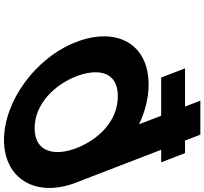

<svg xmlns="http://www.w3.org/2000/svg" viewBox="-105 -716 1027 965"><g transform="rotate(-90 408.5 -233.5)"><path d="M-26.5 -363.9C-24.9 -359.8 -23.3 -355.7 -21.6 -351.7L138.2 63H75.2L121.4 183H184.4L214.1 260H385.1L355.4 183H547.4L501.2 63H309.2L266.4 -48.1C330.3 -17.5 398.8 -0.1 467.3 -0.1C668.7 -0.1 758.8 -159.1 679.9 -363.9C601 -568.8 382 -726.9 187.3 -726.9C-5.6 -726.9 -105.4 -568.8 -26.5 -363.9ZM146.1 -363.9C105.8 -468.5 123.3 -573 246.6 -573C370.7 -573 467.1 -468.5 507.3 -363.9C547.6 -259.4 535.2 -154.8 407.7 -154.8C276.8 -154.8 186.4 -259.4 146.1 -363.9Z"/></g></svg>

Font: Hussar
Style: BdOpOblFour
Weight: 700
Foundry: Cannot Into Space Fonts
Version: Version 2.00